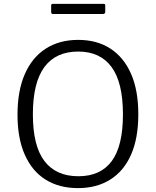

<svg xmlns="http://www.w3.org/2000/svg" viewBox="-20 -957 802 987"><path d="M381 10Q284 10 214.5 -33.5Q145 -77 107.5 -161.5Q70 -246 70 -367Q70 -491 108 -577Q146 -663 216 -707.5Q286 -752 382 -752Q478 -752 547 -707.5Q616 -663 653.5 -578Q691 -493 691 -369Q691 -247 654 -162.5Q617 -78 547 -34Q477 10 381 10ZM383 -51Q497 -51 554.5 -129Q612 -207 612 -369Q612 -533 553.5 -612.5Q495 -692 382 -692Q267 -692 208 -612Q149 -532 149 -369Q149 -207 208.5 -129Q268 -51 383 -51ZM521 -929V-896Q521 -885 508 -885H252Q247 -885 245 -888Q243 -891 243 -896V-928Q243 -937 250 -937H514Q521 -937 521 -929Z"/></svg>

Font: Libre Franklin Light
Style: Regular
Weight: 300
Designer: Pablo Impallari, Rodrigo Fuenzalida, Nhung Nguyen
Foundry: Impallari Type
Version: Version 3.000